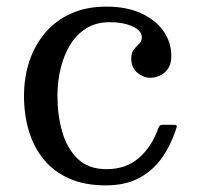

<svg xmlns="http://www.w3.org/2000/svg" viewBox="-20 -550 598 580"><path d="M52.5 -260Q52.5 -204 67 -155Q81.5 -106 111.8 -68.8Q142 -31.5 188.8 -10.8Q235.5 10 299.5 10Q358.5 10 400.2 -12.2Q442 -34.5 469.5 -73.8Q497 -113 513 -164Q515 -169.5 513.2 -171.2Q511.5 -173 503.5 -173H472.5Q465.5 -173 463 -170.8Q460.5 -168.5 458.5 -163.5Q439 -107.5 400 -73.2Q361 -39 301.5 -39Q247 -39 214.5 -70.5Q182 -102 167.8 -152.5Q153.5 -203 153.5 -260Q153.5 -303 163 -342.8Q172.5 -382.5 191.8 -414.2Q211 -446 240.8 -464.5Q270.5 -483 311.5 -483Q352 -483 380.2 -470.2Q408.5 -457.5 408.5 -437Q408.5 -425.5 400.5 -418Q392.5 -410.5 384.5 -400.8Q376.5 -391 376.5 -373Q376.5 -345.5 395 -330.2Q413.5 -315 433.5 -315Q448 -315 462.8 -321.5Q477.5 -328 487.5 -342.5Q497.5 -357 497.5 -381Q497.5 -422 474 -455.8Q450.5 -489.5 406.5 -509.8Q362.5 -530 301.5 -530Q241 -530 194.8 -509.2Q148.5 -488.5 116.8 -451.2Q85 -414 68.8 -365.2Q52.5 -316.5 52.5 -260Z"/></svg>

Font: Besley
Style: Regular
Weight: 400
Designer: Owen Earl
Foundry: indestructible type*
Version: Version 4.000